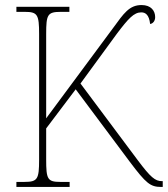

<svg xmlns="http://www.w3.org/2000/svg" viewBox="-20 -741 665 761"><path d="M45 0H256V-20H219C168 -20 163 -31 163 -109V-232L280 -387L495 -99C559 -14 576 0 619 0H625V-23H622C595 -23 577 -38 526 -106L299 -410L443 -607C489 -668 511 -692 540 -692C556 -692 571 -683 575 -646C585 -647 595 -657 595 -673C595 -698 579 -721 541 -721C492 -721 470 -687 429 -631L163 -272V-606C163 -683 168 -694 221 -694H255V-714H45V-694H78C129 -694 135 -683 135 -606V-108C135 -31 129 -20 77 -20H45Z"/></svg>

Font: Noto Serif SemiCondensed Thin
Style: Regular
Weight: 100
Width: 4
Designer: Monotype Design Team
Foundry: Monotype Imaging Inc.
Version: Version 2.015